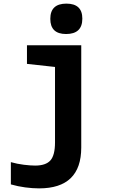

<svg xmlns="http://www.w3.org/2000/svg" viewBox="-20 -796 640 1061"><path d="M435 -693Q435 -776 347 -776Q258 -776 258 -692Q258 -608 345 -608Q435 -608 435 -693ZM429 19V-546H129V-443L284 -426V-9Q284 62 258.5 90.5Q233 119 174 119Q149 119 112 114.5Q75 110 40 100V223Q78 234 119 239.5Q160 245 196 245Q429 245 429 19Z"/></svg>

Font: Noto Sans Mono UI
Style: Bold
Weight: 700
Designer: Monotype Design team
Foundry: Monotype Imaging Inc.
Version: 1.000